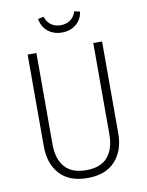

<svg xmlns="http://www.w3.org/2000/svg" viewBox="-95 -933 772 1011"><g transform="rotate(-10 291.0 -427.5)"><path d="M490 -192Q490 -101 439 -45Q388 11 291 11Q193 11 142.5 -45Q92 -101 92 -192V-684H139V-196Q139 -118 176.5 -74.5Q214 -31 291 -31Q369 -31 406 -75Q443 -119 443 -196V-684H490ZM179 -859 209 -866Q218 -838 239 -822Q260 -806 291 -806Q322 -806 343.5 -822Q365 -838 373 -866L403 -859Q398 -818 367 -792.5Q336 -767 291 -767Q246 -767 215.5 -792.5Q185 -818 179 -859Z"/></g></svg>

Font: Fira Sans Condensed ExtraLight
Style: Regular
Weight: 275
Width: 3
Designer: Carrois Corporate & Edenspiekermann AG
Foundry: Carrois Corporate GbR & Edenspiekermann AG
Version: Version 4.203